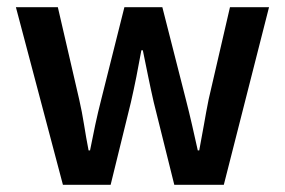

<svg xmlns="http://www.w3.org/2000/svg" viewBox="-20 -511 788 531"><path d="M154 0 24 -491H140L199 -236Q207 -201 212.5 -166Q218 -131 225 -95H229Q236 -131 243.5 -166Q251 -201 260 -236L324 -491H429L494 -236Q503 -201 511 -166Q519 -131 527 -95H531Q538 -131 544 -166Q550 -201 557 -236L616 -491H724L599 0H462L405 -229Q397 -264 390 -298.5Q383 -333 375 -372H371Q364 -333 357 -298Q350 -263 342 -228L286 0Z"/></svg>

Font: Giro Semibold
Style: Regular
Weight: 600
Designer: Paul D. Hunt
Foundry: Adobe Systems Incorporated
Version: Version 1.000;PS 1.0;hotconv 1.0.88;makeotf.lib2.5.647800